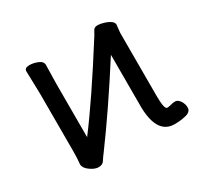

<svg xmlns="http://www.w3.org/2000/svg" viewBox="-116 -628 815 789"><g transform="rotate(-30 291.5 -233.5)"><path d="M502.9 22Q420.9 22 418 -106V-356Q294.9 -163.1 189.9 -21Q180.2 -8.8 171.6 5.1Q163.1 19 144 19Q126 19 104.5 3.4Q83 -12.2 83 -28.8V-30.8Q85.9 -58.1 85.9 -85.9V-363.8L83 -471.2Q83 -486.8 106.9 -486.8Q125 -486.8 145.5 -478.5Q166 -470.2 166 -453.1L164.1 -363.8V-111.8Q256.8 -233.9 398.9 -459Q403.8 -466.8 409.4 -477.8Q415 -488.8 431.2 -488.8Q442.9 -488.8 459 -483.9Q500 -471.2 500 -452.1L496.1 -415V-115.2Q496.1 -85 499.5 -68.4Q502.9 -51.8 509.8 -51.8Q519 -51.8 529.1 -54.9Q539.1 -58.1 549.8 -58.1Q563 -58.1 573 -43Q583 -27.8 583 -11.2Q583 8.8 558.1 15.4Q533.2 22 502.9 22Z"/></g></svg>

Font: LXGW WenKai GB Screen
Style: Regular
Weight: 400
Designer: LXGW / Fontworks Inc.
Foundry: LXGW / Fontworks Inc.
Version: Version 1.321;February 19, 2024;FontCreator 14.0.0.2901 64-b